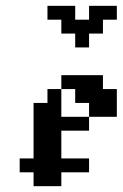

<svg xmlns="http://www.w3.org/2000/svg" viewBox="-20 -639 421 659"><path d="M95.2 -95.2H142.9V-47.6H95.2ZM47.6 -95.2H95.2V-47.6H47.6ZM142.9 -95.2H190.5V-47.6H142.9ZM95.2 -47.6H142.9V0H95.2ZM142.9 -47.6H190.5V0H142.9ZM95.2 -190.5H142.9V-142.9H95.2ZM142.9 -190.5H190.5V-142.9H142.9ZM142.9 -238.1H190.5V-190.5H142.9ZM142.9 -285.7H190.5V-238.1H142.9ZM95.2 -285.7H142.9V-238.1H95.2ZM95.2 -238.1H142.9V-190.5H95.2ZM142.9 -333.3H190.5V-285.7H142.9ZM190.5 -381H238.1V-333.3H190.5ZM285.7 -381H333.3V-333.3H285.7ZM238.1 -381H285.7V-333.3H238.1ZM285.7 -333.3H333.3V-285.7H285.7ZM190.5 -95.2H238.1V-47.6H190.5ZM238.1 -333.3H285.7V-285.7H238.1ZM333.3 -333.3H381V-285.7H333.3ZM333.3 -285.7H381V-238.1H333.3ZM285.7 -285.7H333.3V-238.1H285.7ZM238.1 -238.1H285.7V-190.5H238.1ZM190.5 -238.1H238.1V-190.5H190.5ZM95.2 -142.9H142.9V-95.2H95.2ZM142.9 -142.9H190.5V-95.2H142.9ZM238.1 -95.2H285.7V-47.6H238.1ZM190.5 -523.8V-571.4H238.1V-523.8ZM238.1 -476.2V-523.8H285.7V-476.2ZM238.1 -523.8V-571.4H285.7V-523.8ZM285.7 -523.8V-571.4H333.3V-523.8ZM333.3 -571.4V-619H381V-571.4ZM285.7 -571.4V-619H333.3V-571.4ZM190.5 -571.4V-619H238.1V-571.4ZM142.9 -571.4V-619H190.5V-571.4Z"/></svg>

Font: Jacquard 12
Style: Regular
Weight: 400
Designer: Sarah Cadigan-Fried
Version: Version 1.000; ttfautohint (v1.8.4.7-5d5b)